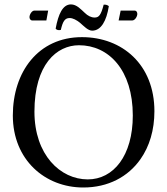

<svg xmlns="http://www.w3.org/2000/svg" viewBox="-20 -823 742 853"><path d="M516 -776 507 -732H567C580 -732 590 -750 590 -761C590 -768 587 -776 577 -776ZM186 -732 194 -776H133C121 -776 111 -758 111 -747C111 -740 115 -732 124 -732ZM400.7 -745.1C384.5 -745.1 370.1 -752.8 356.5 -766C339.5 -781.4 320.7 -803.4 295.2 -803.4C258.7 -803.4 239.1 -760.5 227.2 -695.6C232.3 -689 240.8 -687.9 250.2 -690.1C258.7 -726.4 267.2 -742.9 289.3 -742.9C303.8 -742.9 319.9 -734.1 335.2 -722C353 -706.6 370.9 -686.8 389.6 -686.8C428.7 -686.8 453.3 -729.7 463.5 -795.7C458.4 -800.1 450 -803.4 440.6 -802.3C428.7 -756.1 419.4 -745.1 400.7 -745.1ZM331 -622C463 -622 570 -512 570 -310C570 -131 484 -26 370 -26C248 -26 133 -135 133 -327C133 -537 232 -622 331 -622ZM666 -329C666 -536 523 -658 344 -658C150.3 -658 37 -503.9 37 -310C37 -113 180 10 350 10C460.8 10 549.3 -37.7 604.2 -116C644 -172.7 666 -245 666 -329Z"/></svg>

Font: Libertinus Math
Style: Regular
Weight: 400
Designer: Philipp H. Poll
Foundry: Khaled Hosny
Version: Version 6.2